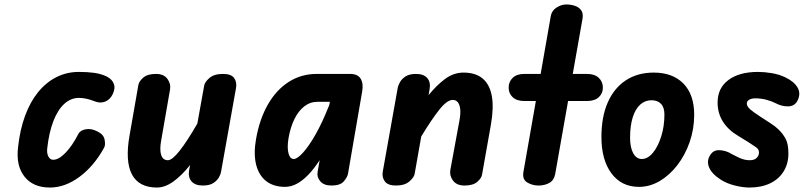

<svg xmlns="http://www.w3.org/2000/svg" viewBox="-20 -832 3624 861"><path d="M204 9Q128.5 9 89.8 -40Q51 -89 61 -172Q69.5 -250.5 92.5 -313Q115.5 -375.5 151.2 -419.2Q187 -463 233.2 -486.2Q279.5 -509.5 334 -509.5Q372 -509.5 401 -505.5Q430 -501.5 453 -491.5Q462.5 -488 474.5 -478.2Q486.5 -468.5 491.8 -451.8Q497 -435 485.5 -410Q474 -385.5 452 -376.5Q430 -367.5 405 -377.5Q385 -385.5 367.5 -389.2Q350 -393 334 -393Q297.5 -393 268.2 -366.2Q239 -339.5 219.5 -289.2Q200 -239 192 -168.5Q189 -145.5 196.8 -130.5Q204.5 -115.5 218.5 -115.5Q243 -115.5 273.2 -146.2Q303.5 -177 331.5 -231.5Q339.5 -247.5 364.2 -252.2Q389 -257 417 -242.5Q445 -229 449.2 -205.2Q453.5 -181.5 447 -170Q401.5 -87 336.5 -39Q271.5 9 204 9Z M684 9Q602.5 9 571.5 -50.2Q540.5 -109.5 561 -225L600.5 -451Q603.5 -467.5 622.5 -484Q641.5 -500.5 680 -500.5Q714.5 -500.5 730.8 -478.2Q747 -456 742.5 -430.5L703 -203.5Q695 -160 702.8 -136.8Q710.5 -113.5 733 -113.5Q752 -113.5 785.5 -155.8Q819 -198 865 -278L895.5 -447.5Q898 -464 919 -482.2Q940 -500.5 980 -500.5Q1017 -500.5 1030 -482Q1043 -463.5 1038.5 -438L971 -60Q970 -52 962.2 -37.5Q954.5 -23 937.2 -11.5Q920 0 889.5 0Q855.5 0 839.2 -18.2Q823 -36.5 828 -68.5L832.5 -92Q794 -44 756.8 -17.5Q719.5 9 684 9Z M1258.5 6Q1206.5 6 1173.2 -20.2Q1140 -46.5 1128.2 -95.2Q1116.5 -144 1128.5 -210.5Q1144.5 -299.5 1182 -364.5Q1219.5 -429.5 1275.2 -465Q1331 -500.5 1400.5 -500.5H1550Q1584.5 -500.5 1597.5 -478.8Q1610.5 -457 1604 -421L1540.5 -52.5Q1537.5 -37 1521.5 -18.5Q1505.5 0 1466.5 0Q1432.5 0 1416.2 -19Q1400 -38 1404.5 -62.5L1413.5 -114Q1388 -74.5 1362 -47.8Q1336 -21 1310.2 -7.5Q1284.5 6 1258.5 6ZM1273.5 -210.5Q1267 -169.5 1273.8 -144.2Q1280.5 -119 1297.5 -119Q1312.5 -119 1338 -146.5Q1363.5 -174 1394.5 -228Q1425.5 -282 1456.5 -361L1459.5 -375.5H1404.5Q1371 -375.5 1344.5 -355Q1318 -334.5 1300 -297.5Q1282 -260.5 1273.5 -210.5Z M1755.5 0Q1719.5 0 1705.8 -18.5Q1692 -37 1696.5 -62.5L1764 -440.5Q1766 -449 1773.5 -463.2Q1781 -477.5 1798.2 -489Q1815.5 -500.5 1845.5 -500.5Q1880 -500.5 1896 -482Q1912 -463.5 1906.5 -432L1902 -405.5Q1938 -450 1976.2 -478.2Q2014.5 -506.5 2058.5 -506.5Q2112.5 -506.5 2144.2 -480Q2176 -453.5 2185.5 -401.2Q2195 -349 2181 -270.5L2141.5 -48Q2139 -33 2120.2 -16.5Q2101.5 0 2063 0Q2028 0 2011.5 -22.2Q1995 -44.5 1999.5 -70L2040.5 -292.5Q2046 -322.5 2043.8 -342.8Q2041.5 -363 2033 -373.5Q2024.5 -384 2010.5 -384Q1984.5 -384 1949 -338.8Q1913.5 -293.5 1869 -220L1839.5 -52.5Q1837 -37 1816 -18.5Q1795 0 1755.5 0Z M2395 0Q2367 0 2344 -14Q2321 -28 2327.5 -62.5L2383 -379H2331.5Q2297.5 -379 2279.2 -396Q2261 -413 2261 -439Q2261 -465.5 2279.2 -483Q2297.5 -500.5 2331.5 -500.5H2404.5L2450 -760.5Q2454.5 -784.5 2475.8 -798.2Q2497 -812 2520 -812Q2539.5 -812 2557.8 -806Q2576 -800 2586.2 -786Q2596.5 -772 2592 -747L2548.5 -500.5H2612Q2646.5 -500.5 2665 -483Q2683.5 -465.5 2683.5 -439Q2683.5 -413 2665 -396Q2646.5 -379 2612 -379H2527.5L2469.5 -50.5Q2464 -23 2443 -11.5Q2422 0 2395 0Z M2845.5 6Q2767 6 2722 -54.5Q2677 -115 2677 -218Q2677 -308 2705.5 -372.8Q2734 -437.5 2786.8 -472Q2839.5 -506.5 2911.5 -506.5Q2996.5 -506.5 3044.8 -457.2Q3093 -408 3093 -317.5Q3093 -253.5 3072.8 -195.2Q3052.5 -137 3017.8 -91.8Q2983 -46.5 2938.5 -20.2Q2894 6 2845.5 6ZM2805.5 -214Q2805.5 -170 2819.8 -144.5Q2834 -119 2858 -119Q2885 -119 2908 -147Q2931 -175 2945.2 -220.5Q2959.5 -266 2959.5 -318.5Q2959.5 -351 2943.8 -366.8Q2928 -382.5 2901.5 -382.5Q2872.5 -382.5 2850.8 -362.8Q2829 -343 2817.2 -305.2Q2805.5 -267.5 2805.5 -214Z M3341 9Q3312 9 3276.2 0.2Q3240.5 -8.5 3213.5 -25.5Q3172 -52 3160 -81Q3148 -110 3164 -135Q3178.5 -160.5 3208.2 -158.5Q3238 -156.5 3261.5 -141Q3270.5 -136 3294.2 -124.8Q3318 -113.5 3342 -113.5Q3364 -113.5 3373.8 -124.5Q3383.5 -135.5 3383.5 -146.5Q3383.5 -155 3381 -160.2Q3378.5 -165.5 3370 -172Q3356 -182 3335 -195.2Q3314 -208.5 3290.5 -222.5Q3245 -249.5 3221.5 -287.2Q3198 -325 3198 -372Q3198 -437 3246.5 -473.2Q3295 -509.5 3379.5 -509.5Q3408.5 -509.5 3441 -504Q3473.5 -498.5 3501 -485.5Q3541 -466.5 3556.8 -439Q3572.5 -411.5 3555.5 -379Q3542.5 -355.5 3514.2 -355Q3486 -354.5 3458.5 -369Q3441.5 -378 3417.2 -384.5Q3393 -391 3367.5 -391Q3349.5 -391 3339.2 -384.5Q3329 -378 3329 -368Q3329 -355.5 3343.2 -342.5Q3357.5 -329.5 3389.5 -309Q3411 -295 3434.5 -279.8Q3458 -264.5 3470 -252.5Q3489.5 -234 3502.5 -210.8Q3515.5 -187.5 3515.5 -143.5Q3515.5 -98 3494.2 -63.5Q3473 -29 3433.8 -10Q3394.5 9 3341 9Z"/></svg>

Font: Edu VIC WA NT Hand
Style: Regular
Weight: 400
Designer: Tina and Corey Anderson, Eben Sorkin, Mirko Velimirovic
Foundry: Google for Education
Version: Version 1.000